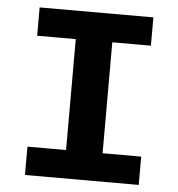

<svg xmlns="http://www.w3.org/2000/svg" viewBox="-49 -706 698 752"><g transform="rotate(5 300.0 -329.5)"><path d="M76.7 -658.7H523.9V-547.4H372.1V-111.3H523.9V0H76.7V-111.3H228.5V-547.4H76.7Z"/></g></svg>

Font: Liberation Mono
Style: Bold
Weight: 700
Monospace: yes
Designer: Steve Matteson
Foundry: Ascender Corporation
Version: Version 2.1.5